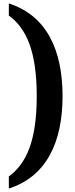

<svg xmlns="http://www.w3.org/2000/svg" viewBox="-20 -824 432 1108"><path d="M31 -804V-734C132 -661 192 -528 192 -269C192 -12 132 121 31 194V264C250 194 341 -6 341 -269C341 -534 250 -734 31 -804Z"/></svg>

Font: Noto Serif Sinhala Condensed ExtraBold
Style: Regular
Weight: 800
Width: 3
Designer: Jelle Bosma - Monotype Design Team
Foundry: Monotype Imaging Inc.
Version: Version 2.007